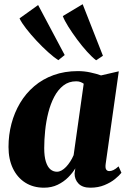

<svg xmlns="http://www.w3.org/2000/svg" viewBox="-20 -883 611 914"><path d="M483 -102.5Q480.5 -83.5 485.5 -76Q490.5 -68.5 500.5 -68.5Q509 -68.5 519.5 -73.2Q530 -78 544.5 -91L558 -60.5Q548 -47.5 527.5 -30.8Q507 -14 477.2 -1.8Q447.5 10.5 410 10.5Q372.5 10.5 353.8 -9Q335 -28.5 335 -57.5L338.5 -81.5Q326 -60.5 304.8 -39Q283.5 -17.5 254.5 -3.5Q225.5 10.5 189.5 10.5Q138 10.5 100 -13.8Q62 -38 41.2 -81.8Q20.5 -125.5 20.5 -183.5Q20.5 -240.5 34.5 -293.8Q48.5 -347 75.5 -392.5Q102.5 -438 142.5 -472.2Q182.5 -506.5 235 -525.5Q287.5 -544.5 351 -544.5Q381 -544.5 410 -538.2Q439 -532 461 -524L545.5 -543.5ZM378.5 -484.5Q373 -488.5 364.2 -492.2Q355.5 -496 343 -496Q307.5 -496 281.8 -476Q256 -456 238.2 -422.2Q220.5 -388.5 210 -347Q199.5 -305.5 195 -261.5Q190.5 -217.5 190.5 -178Q190.5 -138 198.5 -113Q206.5 -88 220 -76.8Q233.5 -65.5 251 -65.5Q262 -65.5 273 -71.5Q284 -77.5 294.5 -88.5Q305 -99.5 314.2 -113.8Q323.5 -128 330.5 -144.5ZM257.5 -596.5Q238 -609 210.2 -633.8Q182.5 -658.5 154.5 -688.5Q126.5 -718.5 104.5 -746.8Q82.5 -775 73 -795.5L161.5 -859L288 -621ZM437.5 -596Q418.5 -610.5 394.5 -637Q370.5 -663.5 347 -695.2Q323.5 -727 305 -756.5Q286.5 -786 279 -806.5L373.5 -863L470 -617.5Z"/></svg>

Font: Merriweather 72pt Black
Style: Italic
Weight: 900
Italic angle: -7.8°
Version: Version 2.101